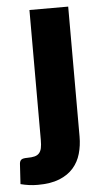

<svg xmlns="http://www.w3.org/2000/svg" viewBox="-91 -552 411 765"><g transform="rotate(-5 114.0 -169.5)"><path d="M211.5 -518.5V1Q211.5 37.5 202.2 69.8Q193 102 171.8 126.2Q150.5 150.5 115.8 164.5Q81 178.5 29.5 178.5Q10.5 178.5 -5.8 176.2Q-22 174 -39.5 169.5L-34.5 88Q-33.5 77.5 -27.5 72.5Q-21.5 67.5 -3.5 67.5Q14.5 67.5 26 64.5Q37.5 61.5 44.2 54Q51 46.5 53.8 33.8Q56.5 21 56.5 1V-518.5Z"/></g></svg>

Font: Lato ExtraBold
Style: Regular
Weight: 800
Designer: Lukasz Dziedzic with Adam Twardoch and Botio Nikoltchev
Foundry: tyPoland Lukasz Dziedzic
Version: Version 2.015; 2015-08-06; http://www.latofonts.com/